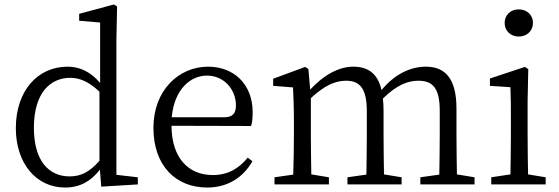

<svg xmlns="http://www.w3.org/2000/svg" viewBox="-20 -827 2507 861"><path d="M426 -106C381 -55 343 -36 292 -36C201 -36 132 -103 132 -254C132 -412 207 -478 295 -478C335 -478 376 -463 426 -416ZM502 -43V-645L505 -798L491 -807L335 -765V-734L429 -726V-455C382 -510 332 -528 283 -528C149 -528 51 -420 51 -252C51 -96 141 14 272 14C339 14 388 -15 428 -66L434 10L598 0V-32Z M750 -301C762 -428 835 -488 908 -488C985 -488 1038 -425 1038 -355C1038 -323 1028 -301 984 -301ZM1106 -262C1111 -277 1113 -298 1113 -324C1113 -449 1029 -528 913 -528C781 -528 668 -421 668 -254C668 -83 769 14 909 14C1002 14 1071 -32 1112 -104L1091 -120C1052 -73 1005 -42 934 -42C828 -42 750 -115 749 -263Z M2029 -45C2028 -100 2027 -176 2027 -228V-340C2027 -475 1976 -528 1890 -528C1820 -528 1749 -494 1691 -423C1674 -497 1631 -528 1564 -528C1498 -528 1428 -488 1371 -425L1363 -517L1349 -527L1205 -474V-442L1294 -435C1296 -389 1298 -347 1298 -283V-228C1298 -177 1297 -100 1295 -44L1211 -32V0H1455V-32L1376 -45C1375 -100 1374 -177 1374 -228V-387C1436 -444 1483 -465 1532 -465C1594 -465 1625 -430 1625 -328V-228C1625 -176 1624 -99 1623 -44L1538 -32V0H1781V-32L1702 -45C1701 -100 1700 -176 1700 -228V-332C1700 -351 1699 -369 1697 -385C1759 -446 1809 -465 1856 -465C1919 -465 1952 -434 1952 -330V-228C1952 -176 1951 -100 1950 -44L1865 -32V0H2108V-32Z M2306 -663C2342 -663 2370 -688 2370 -724C2370 -761 2342 -785 2306 -785C2271 -785 2243 -761 2243 -724C2243 -688 2271 -663 2306 -663ZM2348 -45C2347 -100 2346 -177 2346 -228V-375L2349 -517L2334 -527L2177 -475V-442L2269 -436C2271 -386 2271 -346 2271 -284V-228C2271 -177 2270 -100 2269 -45L2183 -32V0H2427V-32Z"/></svg>

Font: Source Han Serif K
Style: Regular
Weight: 400
Designer: Ryoko NISHIZUKA 西塚涼子 (kana & ideographs); Frank Grießhammer (Latin, Greek & Cyrillic); Wenlong ZHANG 张文龙 (bopomofo); San
Foundry: Adobe Systems Incorporated
Version: Version 1.001;PS 1.001;hotconv 16.6.54;makeotf.lib2.5.65590